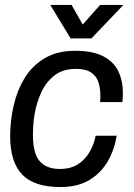

<svg xmlns="http://www.w3.org/2000/svg" viewBox="-20 -743 540 775"><path d="M224 12Q118 12 69.5 -38.5Q21 -89 21 -193Q21 -255 35 -316.5Q49 -378 79.5 -428Q110 -478 160.5 -508Q211 -538 283 -538Q354 -538 396.5 -516Q439 -494 457.5 -455.5Q476 -417 476 -368Q476 -359 475.5 -349.5Q475 -340 474 -331H384Q385 -338 385 -345Q385 -352 385 -360Q385 -388 377 -412Q369 -436 347.5 -450.5Q326 -465 286 -465Q234 -465 200 -438.5Q166 -412 147 -371Q128 -330 120 -284Q116 -262 114.5 -240Q113 -218 113 -198Q113 -123 140.5 -92Q168 -61 221 -61Q266 -61 295.5 -80.5Q325 -100 342.5 -131Q360 -162 366 -195H451Q442 -139 415 -92Q388 -45 341 -16.5Q294 12 224 12ZM265 -588 183 -723H269L314 -644L384 -723H478L349 -588Z"/></svg>

Font: Archivo VF Beta
Style: Italic
Weight: 400
Italic angle: -10°
Designer: Hector Gatti
Foundry: Omnibus-Type
Version: Version 1.002